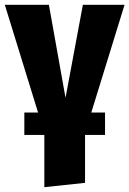

<svg xmlns="http://www.w3.org/2000/svg" viewBox="-30 -553 537 797"><path d="M487 -533 349 -86H406V7H323V206L154 224V7H71V-86H128L-10 -533H173L242 -147L314 -533Z"/></svg>

Font: Fira Sans Condensed ExtraBold
Style: Regular
Weight: 800
Width: 3
Designer: Carrois Corporate & Edenspiekermann AG
Foundry: Carrois Corporate GbR & Edenspiekermann AG
Version: Version 4.203